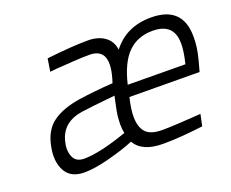

<svg xmlns="http://www.w3.org/2000/svg" viewBox="-90 -654 972 809"><g transform="rotate(-20 395.5 -250.0)"><path d="M461 -276C475.7 -338 497.3 -383.2 526 -411.5C554.7 -439.8 591.3 -454 636 -454C699.3 -454 731.3 -424.3 732 -365C732.7 -342.3 728.3 -312 719 -274ZM183 -46C157.7 -46 141.2 -56 133.5 -76C125.8 -96 125.3 -118.3 132 -143C144.7 -195 181 -225.7 241 -235C269 -239 319.7 -244.7 393 -252C392.3 -249.3 390.8 -242.5 388.5 -231.5L384 -210L380 -190.5C378 -180.8 376.8 -173.8 376.5 -169.5L375 -150.5C374.3 -142.2 374 -135.2 374 -129.5C374 -123.8 374.3 -117.5 375 -110.5C375.7 -103.5 376.7 -96.7 378 -90C294.7 -60.7 229.7 -46 183 -46ZM533 -47C499 -47 474.8 -54.5 460.5 -69.5C446.2 -84.5 438.7 -107 438 -137C437.3 -159 441.3 -188.3 450 -225L764 -223L777 -271C787 -308.3 791.7 -342.7 791 -374C790.3 -464 743 -509 649 -509C575 -509 517.3 -482 476 -428C472.7 -454 461.2 -474 441.5 -488C421.8 -502 397 -509 367 -509C318.3 -509 256.7 -504.7 182 -496L173 -439L202 -442L276.5 -447C306.2 -449 331.3 -450 352 -450C418.7 -450 435.7 -401.3 403 -304C349 -300.7 297.3 -295.3 248 -288C197.3 -280 157 -265.2 127 -243.5C97 -221.8 77.7 -188 69 -142C60.3 -99.3 63.8 -63.5 79.5 -34.5C95.2 -5.5 123.7 9 165 9C194.3 9 231.5 3.2 276.5 -8.5C321.5 -20.2 360 -32.7 392 -46C412.7 -9.3 454.3 9 517 9C567 9 626.7 4.7 696 -4L707 -56L678 -54C659.3 -52.7 635.5 -51.2 606.5 -49.5C577.5 -47.8 553 -47 533 -47Z"/></g></svg>

Font: RazerF5 Light
Style: Italic
Weight: 300
Foundry: Razer Inc.
Version: Version 2